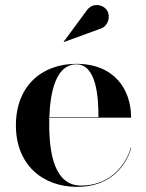

<svg xmlns="http://www.w3.org/2000/svg" viewBox="-20 -719 570 749"><path d="M369 -606C401.5 -614.5 413 -654 397.5 -678.5C384 -700.5 341 -712 317.5 -677L228.5 -556.5L229.5 -555ZM492.5 -143H490.5C465.5 -59.5 396.5 5 296.5 5C195 5 172 -113.5 172 -235C172 -243.5 172 -251.5 172 -260H491.5C491.5 -369 427 -470 278 -470C142 -470 42 -382.5 42 -230C42 -77.5 145 10 281 10C397 10 466.5 -56 492.5 -143ZM278 -468C354.5 -468 364.5 -345 364 -262H172.5C176 -367 201 -468 278 -468Z"/></svg>

Font: Bodoni* 96pt Medium
Style: Regular
Weight: 500
Version: Version 2.3